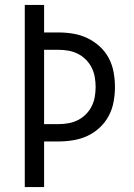

<svg xmlns="http://www.w3.org/2000/svg" viewBox="-20 -755 540 775"><path d="M80 0V-735H158V-624H216Q246 -624 276 -619Q306 -614 333 -601Q360 -588 382.5 -567.5Q405 -547 419 -520.5Q433 -494 438.5 -464Q444 -434 444 -404Q444 -374 438.5 -344Q433 -314 419 -287.5Q405 -261 382.5 -240Q360 -219 333 -206.5Q306 -194 276 -189Q246 -184 216 -184H158V0ZM158 -254H216Q236 -254 256 -257.5Q276 -261 294 -270Q312 -279 326.5 -293.5Q341 -308 350 -326Q359 -344 362.5 -364Q366 -384 366 -404Q366 -424 362.5 -444Q359 -464 350 -482Q341 -500 326.5 -514.5Q312 -529 294 -538Q276 -547 256 -550.5Q236 -554 216 -554H158Z"/></svg>

Font: Iosevka Term Curly
Style: Regular
Weight: 400
Designer: Belleve Invis
Foundry: Belleve Invis
Version: Version 32.3.0